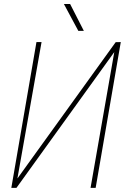

<svg xmlns="http://www.w3.org/2000/svg" viewBox="-20 -916 627 936"><path d="M543.9 -710.4 568.8 -710.9 446.3 0H421.4L537.1 -662.1L60.1 0H35.2L157.7 -710.9H182.6L64.9 -45.9ZM388.7 -765.6H361.8L291.5 -896.5H321.8Z"/></svg>

Font: Roboto Mono Thin
Style: Italic
Weight: 250
Designer: Google
Version: Version 2.000985; 2015; ttfautohint (v1.3)